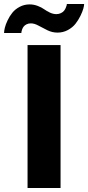

<svg xmlns="http://www.w3.org/2000/svg" viewBox="-69 -934 438 954"><path d="M84 -817.9Q71.8 -817.9 62.5 -813Q53.2 -808.1 48.6 -802Q43.9 -795.9 41 -788.1Q38.1 -780.3 37.6 -776.1Q37.1 -772 37.1 -770H-48.8Q-48.8 -780.3 -44.9 -796.4Q-41 -812.5 -31.2 -833Q-21.5 -853.5 -7.6 -870.8Q6.3 -888.2 28.8 -900.1Q51.3 -912.1 78.1 -912.1Q99.1 -912.1 118.7 -904.5Q138.2 -897 150.6 -887.9Q163.1 -878.9 179.2 -871.3Q195.3 -863.8 210.9 -863.8Q223.6 -863.8 233.9 -868.9Q244.1 -874 249.3 -880.6Q254.4 -887.2 257.8 -895Q261.2 -902.8 262.2 -907.5Q263.2 -912.1 263.2 -914.1H349.1Q349.1 -906.2 345 -891.1Q340.8 -876 330.6 -855Q320.3 -834 305.9 -815.7Q291.5 -797.4 268.1 -784.7Q244.6 -772 216.8 -772Q190.9 -772 167.2 -783.4Q143.6 -794.9 122.8 -806.4Q102.1 -817.9 84 -817.9ZM67.9 0V-710H231.9V0Z"/></svg>

Font: Raleway-v4020 ExtraBold
Style: Regular
Weight: 800
Designer: Matt McInerney, Pablo Impallari, Rodrigo Fuenzalida
Foundry: Matt McInerney, Pablo Impallari, Rodrigo Fuenzalida
Version: Version 4.020;PS 004.020;hotconv 1.0.88;makeotf.lib2.5.64775